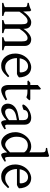

<svg xmlns="http://www.w3.org/2000/svg" viewBox="1120 -1916 811 3090"><g transform="rotate(90 1525.0 -371.5)"><path d="M579.1 0V-21Q614.3 -30.3 630.6 -37.1Q647 -43.9 647 -50.8V-309.1Q647 -338.9 643.8 -358.6Q640.6 -378.4 634 -389.6Q627.4 -400.9 616.9 -405.5Q606.4 -410.2 591.8 -410.2Q575.7 -410.2 557.6 -401.1Q539.6 -392.1 520.5 -375.2Q501.5 -358.4 482.2 -334.2Q462.9 -310.1 444.3 -279.8V-50.8Q444.3 -43.9 459.5 -37.4Q474.6 -30.8 513.2 -21V0H303.2V-21Q338.4 -30.3 354.7 -37.1Q371.1 -43.9 371.1 -50.8V-309.1Q371.1 -338.9 368.2 -358.6Q365.2 -378.4 358.6 -389.6Q352.1 -400.9 341.6 -405.5Q331.1 -410.2 315.9 -410.2Q282.7 -410.2 246.3 -376Q210 -341.8 168.5 -279.8V-50.8Q168.5 -43.5 186.8 -35.6Q205.1 -27.8 236.8 -21V0H26.9V-21Q59.1 -29.3 77.1 -35.9Q95.2 -42.5 95.2 -50.8V-347.2Q95.2 -366.7 93.5 -377.9Q91.8 -389.2 84.7 -395.3Q77.6 -401.4 64 -404.3Q50.3 -407.2 26.9 -410.2V-429.7Q45.4 -432.6 61 -436.8Q76.7 -440.9 90.8 -445.8Q105 -450.7 117.9 -456.5Q130.9 -462.4 144 -468.8L161.1 -451.7L166.5 -339.8Q188.5 -372.1 210.9 -396.2Q233.4 -420.4 255.4 -436.5Q277.3 -452.6 297.9 -460.7Q318.4 -468.8 335.9 -468.8Q359.4 -468.8 379.2 -462.9Q398.9 -457 413.3 -443.4Q427.7 -429.7 436 -407.7Q444.3 -385.7 444.3 -353V-343.8Q464.8 -374.5 486.8 -397.7Q508.8 -420.9 530.5 -436.8Q552.2 -452.6 573 -460.7Q593.8 -468.8 611.8 -468.8Q635.3 -468.8 655 -462.4Q674.8 -456.1 689.2 -442.9Q703.6 -429.7 711.9 -409.4Q720.2 -389.2 720.2 -361.8V-50.8Q720.2 -43.9 735.4 -37.4Q750.5 -30.8 789.1 -21V0Z M1045.4 -418Q1020.5 -418 999.5 -408.2Q978.5 -398.4 962.2 -380.9Q945.8 -363.3 934.8 -338.4Q923.8 -313.5 918.9 -283.2H1127.4Q1138.7 -283.2 1142.3 -286.9Q1146 -290.5 1146 -300.8Q1146 -309.6 1144.5 -321.8Q1143.1 -334 1138.9 -346.9Q1134.8 -359.9 1127.7 -372.6Q1120.6 -385.3 1109.4 -395.3Q1098.1 -405.3 1082.3 -411.6Q1066.4 -418 1045.4 -418ZM1226.1 -272Q1217.3 -262.2 1202.6 -253.9Q1188 -245.6 1172.4 -239.3H915.5V-237.8Q915.5 -201.2 925.5 -167.2Q935.5 -133.3 954.1 -107.2Q972.7 -81.1 999.5 -65.4Q1026.4 -49.8 1060.1 -49.8Q1075.2 -49.8 1089.6 -51.5Q1104 -53.2 1120.6 -59.8Q1137.2 -66.4 1157.5 -79.6Q1177.7 -92.8 1205.1 -115.2Q1211.4 -111.8 1216.1 -105.5Q1220.7 -99.1 1223.1 -95.2Q1190.4 -59.6 1165.8 -37.8Q1141.1 -16.1 1119.4 -4.4Q1097.7 7.3 1076.4 11Q1055.2 14.6 1030.3 14.6Q992.7 14.6 958.7 -1.5Q924.8 -17.6 898.9 -47.1Q873 -76.7 857.7 -118.4Q842.3 -160.2 842.3 -211.9Q842.3 -244.6 849.6 -276.4Q856.9 -308.1 870.8 -336.4Q884.8 -364.7 904.8 -388.7Q924.8 -412.6 950.2 -430.2Q960.9 -437.5 974.4 -444.6Q987.8 -451.7 1002.4 -457Q1017.1 -462.4 1031.5 -465.6Q1045.9 -468.8 1059.1 -468.8Q1091.3 -468.8 1116 -460Q1140.6 -451.2 1159.2 -436.3Q1177.7 -421.4 1190.4 -401.6Q1203.1 -381.8 1211.2 -359.9Q1219.2 -337.9 1222.7 -315.2Q1226.1 -292.5 1226.1 -272Z M1595.2 -57.1Q1571.3 -39.6 1547.9 -26.1Q1524.4 -12.7 1503.2 -3.7Q1481.9 5.4 1463.9 10Q1445.8 14.6 1433.1 14.6Q1416 14.6 1400.6 8.3Q1385.3 2 1373.5 -12.5Q1361.8 -26.9 1355 -50.3Q1348.1 -73.7 1348.1 -107.9V-408.2H1285.2L1274.9 -421.9L1313 -454.1H1348.1V-574.2L1406.2 -625L1421.4 -612.8V-454.1H1581.1L1595.2 -439.9Q1590.8 -433.1 1584.2 -425.5Q1577.6 -418 1570.8 -410.9Q1564 -403.8 1557.4 -398.4Q1550.8 -393.1 1545.9 -391.1Q1534.2 -397 1510.3 -402.6Q1486.3 -408.2 1446.8 -408.2H1421.4V-149.9Q1421.4 -120.6 1424.1 -101.3Q1426.8 -82 1433.1 -70.6Q1439.5 -59.1 1449.5 -54.4Q1459.5 -49.8 1474.1 -49.8Q1491.2 -49.8 1517.1 -56.2Q1543 -62.5 1581.1 -82L1595.2 -57.1Z M1781.2 -48.8Q1810.5 -48.8 1843.5 -63.7Q1876.5 -78.6 1913.6 -110.8V-238.3L1855.5 -227.1Q1822.3 -221.2 1798.1 -210Q1773.9 -198.7 1758.3 -183.6Q1742.7 -168.5 1735.4 -150.1Q1728 -131.8 1728 -111.8Q1728 -92.3 1733.9 -80.1Q1739.7 -67.9 1748.3 -60.8Q1756.8 -53.7 1765.9 -51.3Q1774.9 -48.8 1781.2 -48.8ZM2061.5 -40Q2020 -11.2 1992.9 1.7Q1965.8 14.6 1952.1 14.6Q1936 14.6 1925.3 -7.8Q1914.6 -30.3 1913.6 -69.8Q1891.6 -47.9 1869.6 -31.7Q1847.7 -15.6 1826.7 -5.4Q1805.7 4.9 1786.9 9.8Q1768.1 14.6 1752.4 14.6Q1734.9 14.6 1716.3 8.8Q1697.8 2.9 1682.9 -9.8Q1668 -22.5 1658.2 -42.5Q1648.4 -62.5 1648.4 -90.8Q1648.4 -119.6 1658.9 -145.8Q1669.4 -171.9 1690.2 -193.4Q1710.9 -214.8 1741.7 -230.7Q1772.5 -246.6 1813.5 -254.9L1913.6 -274.9V-342.8Q1913.6 -359.4 1909.7 -373.8Q1905.8 -388.2 1896.5 -398.7Q1887.2 -409.2 1871.3 -414.8Q1855.5 -420.4 1831.5 -419.9Q1815.9 -419.4 1800.8 -414.6Q1785.6 -409.7 1774.4 -400.9Q1763.2 -392.1 1756.8 -380.1Q1750.5 -368.2 1752 -353.5Q1752.4 -349.1 1741.9 -343.5Q1731.4 -337.9 1717 -333.5Q1702.6 -329.1 1688.7 -326.7Q1674.8 -324.2 1668.9 -325.7L1662.1 -344.7Q1673.3 -369.1 1696.3 -391.6Q1719.2 -414.1 1748.8 -431.2Q1778.3 -448.2 1811.3 -458.5Q1844.2 -468.8 1875 -468.8Q1928.7 -468.8 1957.8 -440.7Q1986.8 -412.6 1986.8 -362.3V-86.9Q1986.8 -66.4 1992.2 -57.6Q1997.6 -48.8 2006.3 -48.8Q2013.2 -48.8 2023.9 -51.3Q2034.7 -53.7 2054.2 -62L2061.5 -40Z M2432.1 -132.8V-356.4Q2416 -384.3 2386.7 -399.7Q2357.4 -415 2322.3 -415Q2291 -415 2265.1 -403.6Q2239.3 -392.1 2220.5 -369.1Q2201.7 -346.2 2191.2 -312Q2180.7 -277.8 2180.7 -231.9Q2180.7 -190.4 2192.6 -156.7Q2204.6 -123 2223.1 -99.4Q2241.7 -75.7 2263.9 -62.7Q2286.1 -49.8 2306.2 -49.8Q2322.8 -49.8 2338.9 -56.4Q2355 -63 2370.8 -74Q2386.7 -85 2401.9 -98.9Q2417 -112.8 2432.1 -127.4ZM2581.5 -41Q2559.1 -25.9 2541.7 -15.4Q2524.4 -4.9 2511.5 1.7Q2498.5 8.3 2489.3 11.5Q2480 14.6 2473.1 14.6Q2457 14.6 2446.8 -7.3Q2436.5 -29.3 2433.1 -82.5Q2414.6 -60.1 2396.2 -42Q2377.9 -23.9 2358.6 -11.5Q2339.4 1 2317.9 7.8Q2296.4 14.6 2271.5 14.6Q2244.1 14.6 2215.3 -1.2Q2186.5 -17.1 2162.4 -46.9Q2138.2 -76.7 2122.8 -119.6Q2107.4 -162.6 2107.4 -216.8Q2107.4 -244.6 2115 -274.4Q2122.6 -304.2 2136.7 -332Q2150.9 -359.9 2171.4 -384.8Q2191.9 -409.7 2217.3 -428.5Q2242.7 -447.3 2272.9 -458Q2303.2 -468.8 2337.4 -468.8Q2360.4 -468.8 2383.1 -463.1Q2405.8 -457.5 2432.1 -438V-622.1Q2432.1 -648.9 2430.7 -664.8Q2429.2 -680.7 2422.4 -689.2Q2415.5 -697.8 2401.4 -700.9Q2387.2 -704.1 2361.3 -706.1V-725.1Q2401.4 -730.5 2433.1 -739.5Q2464.8 -748.5 2490.2 -756.8L2505.4 -742.2V-124Q2505.4 -106.9 2506.1 -94.7Q2506.8 -82.5 2508.3 -74.2Q2509.8 -65.9 2511.7 -60.5Q2513.7 -55.2 2516.6 -51.8Q2521 -46.4 2533.4 -48.6Q2545.9 -50.8 2575.2 -62L2581.5 -41Z M2830.6 -418Q2805.7 -418 2784.7 -408.2Q2763.7 -398.4 2747.3 -380.9Q2731 -363.3 2720 -338.4Q2709 -313.5 2704.1 -283.2H2912.6Q2923.8 -283.2 2927.5 -286.9Q2931.2 -290.5 2931.2 -300.8Q2931.2 -309.6 2929.7 -321.8Q2928.2 -334 2924.1 -346.9Q2919.9 -359.9 2912.8 -372.6Q2905.8 -385.3 2894.5 -395.3Q2883.3 -405.3 2867.4 -411.6Q2851.6 -418 2830.6 -418ZM3011.2 -272Q3002.4 -262.2 2987.8 -253.9Q2973.1 -245.6 2957.5 -239.3H2700.7V-237.8Q2700.7 -201.2 2710.7 -167.2Q2720.7 -133.3 2739.3 -107.2Q2757.8 -81.1 2784.7 -65.4Q2811.5 -49.8 2845.2 -49.8Q2860.4 -49.8 2874.8 -51.5Q2889.2 -53.2 2905.8 -59.8Q2922.4 -66.4 2942.6 -79.6Q2962.9 -92.8 2990.2 -115.2Q2996.6 -111.8 3001.2 -105.5Q3005.9 -99.1 3008.3 -95.2Q2975.6 -59.6 2950.9 -37.8Q2926.3 -16.1 2904.5 -4.4Q2882.8 7.3 2861.6 11Q2840.3 14.6 2815.4 14.6Q2777.8 14.6 2743.9 -1.5Q2710 -17.6 2684.1 -47.1Q2658.2 -76.7 2642.8 -118.4Q2627.4 -160.2 2627.4 -211.9Q2627.4 -244.6 2634.8 -276.4Q2642.1 -308.1 2656 -336.4Q2669.9 -364.7 2689.9 -388.7Q2710 -412.6 2735.4 -430.2Q2746.1 -437.5 2759.5 -444.6Q2772.9 -451.7 2787.6 -457Q2802.2 -462.4 2816.7 -465.6Q2831.1 -468.8 2844.2 -468.8Q2876.5 -468.8 2901.1 -460Q2925.8 -451.2 2944.3 -436.3Q2962.9 -421.4 2975.6 -401.6Q2988.3 -381.8 2996.3 -359.9Q3004.4 -337.9 3007.8 -315.2Q3011.2 -292.5 3011.2 -272Z"/></g></svg>

Font: GentiumAlt
Style: Regular
Weight: 400
Designer: J. Victor Gaultney
Version: Version 1.02; 2005; OFL release